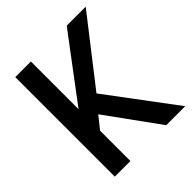

<svg xmlns="http://www.w3.org/2000/svg" viewBox="-201 -873 1008 1008"><g transform="rotate(-45 303.0 -369.5)"><path d="M73 -739H189V-385L455 -739H596L314 -377L596 0H455L243 -293L189 -225V0H73Z"/></g></svg>

Font: Involve SemiBold
Style: Regular
Weight: 600
Designer: Stefan Peev
Foundry: Context Ltd.
Version: Version 1.001